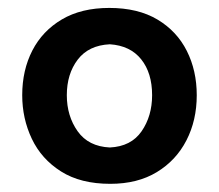

<svg xmlns="http://www.w3.org/2000/svg" viewBox="-20 -819 543 477"><path d="M253.9 -362.3Q180.2 -362.3 131.6 -393.1Q83 -423.8 59.1 -474.1Q35.2 -524.4 35.2 -582.5Q35.2 -644.5 60.3 -693.4Q85.4 -742.2 133.8 -770.8Q182.1 -799.3 251.5 -799.3Q322.8 -799.3 371.1 -770.5Q419.4 -741.7 444.1 -692.6Q468.8 -643.6 468.8 -582.5Q468.8 -520 443.1 -470.2Q417.5 -420.4 369.6 -391.4Q321.8 -362.3 253.9 -362.3ZM252.9 -452.6Q305.7 -455.1 331.8 -492.9Q357.9 -530.8 357.9 -582.5Q357.9 -637.7 330.8 -671.6Q303.7 -705.6 252.9 -709Q200.2 -706.5 173.1 -670.9Q146 -635.3 146 -582.5Q146 -530.8 172.9 -492.9Q199.7 -455.1 252.9 -452.6Z"/></svg>

Font: Pinar DS4-SemiBold
Style: Regular
Weight: 600
Designer: Amin Abedi
Version: Version 2.000